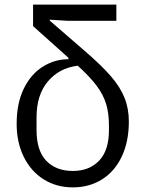

<svg xmlns="http://www.w3.org/2000/svg" viewBox="-20 -796 628 830"><path d="M273 -706 195 -711V-707L345 -577Q417 -515 458 -468Q499 -421 518 -374Q537 -327 537 -271Q537 -184 506.5 -119.5Q476 -55 421 -20.5Q366 14 295 14Q224 14 169 -20.5Q114 -55 83 -117.5Q52 -180 52 -261Q52 -349 82.5 -412Q113 -475 164.5 -507.5Q216 -540 276 -540V-546L218 -598L123 -683V-776H483V-706ZM451 -252Q451 -306 439 -346Q427 -386 398 -425Q369 -464 316 -512Q236 -502 187 -444Q138 -386 138 -289V-233Q138 -145 180 -101Q222 -57 295 -57Q366 -57 408.5 -101.5Q451 -146 451 -233Z"/></svg>

Font: IBM Plex Sans SC
Style: Regular
Weight: 400
Designer: Mike Abbink; Paul van der Laan; Pieter van Rosmalen; Eunyou Noh; Wujin Sim; Chorong Kim; Dohee Lee; Yejin We; Jinhee Kim
Foundry: Sandoll Inc.
Version: Version 1.000